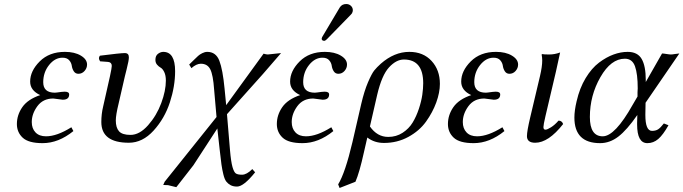

<svg xmlns="http://www.w3.org/2000/svg" viewBox="-20 -700 3399 955"><path d="M245 -210Q194 -210 166 -172Q138 -134 138 -93Q138 -61 156.5 -41.5Q175 -22 209 -22Q263 -22 335 -67L345 -48Q271 12 192 12Q122 12 93 -15Q64 -42 64 -83Q64 -128 91 -167Q118 -206 180 -227Q130 -250 130 -294Q130 -347 177.5 -394.5Q225 -442 303 -442Q351 -442 382 -423.5Q413 -405 413 -379Q413 -361 400.5 -347Q388 -333 370 -333Q355 -333 347 -345.5Q339 -358 337 -373Q335 -388 324 -400.5Q313 -413 291 -413Q253 -413 224 -376.5Q195 -340 195 -291Q195 -239 253 -239L264 -240Q275 -242 287 -243Q299 -244 302 -244Q324 -244 324 -230Q324 -204 292 -204Q288 -204 268.5 -207Q249 -210 245 -210Z M493 -170 527 -321Q536 -363 536 -372Q536 -390 518 -392L478 -395Q467 -411 477 -423Q579 -436 601 -436Q621 -436 621 -415Q621 -407 618.5 -393.5Q616 -380 610 -356Q604 -332 601 -320L570 -185Q556 -128 556 -101Q556 -65 572 -47Q588 -29 629 -29Q674 -29 716.5 -77Q759 -125 782 -187Q805 -249 805 -299Q805 -325 797 -341.5Q789 -358 779 -363.5Q769 -369 761 -378.5Q753 -388 753 -402Q753 -423 766 -432.5Q779 -442 792 -442Q851 -442 851 -346Q851 -271 825 -191Q799 -111 744 -50.5Q689 10 621 10Q484 10 484 -93Q484 -133 493 -170Z M1045 -255Q1040 -327 1026 -355Q1012 -383 979 -383Q957 -383 932 -361L921 -379Q928 -386 943 -400.5Q958 -415 965.5 -422Q973 -429 986 -435.5Q999 -442 1011 -442Q1054 -442 1071 -398Q1088 -354 1097 -259L1105 -177L1291 -433Q1305 -429 1312 -429L1378 -436L1288 -332L1109 -132L1124 47Q1129 105 1136.5 131Q1144 157 1153.5 163Q1163 169 1184 169Q1207 169 1235 141L1249 157Q1192 228 1159 228Q1140 228 1127 221Q1114 214 1105.5 203Q1097 192 1091 167.5Q1085 143 1081.5 118Q1078 93 1073 47L1061 -61L942 122L857 231L816 221L792 220L799 204L1057 -118Z M1538 -210Q1487 -210 1459 -172Q1431 -134 1431 -93Q1431 -61 1449.5 -41.5Q1468 -22 1502 -22Q1556 -22 1628 -67L1638 -48Q1564 12 1485 12Q1415 12 1386 -15Q1357 -42 1357 -83Q1357 -128 1384 -167Q1411 -206 1473 -227Q1423 -250 1423 -294Q1423 -347 1470.5 -394.5Q1518 -442 1596 -442Q1644 -442 1675 -423.5Q1706 -405 1706 -379Q1706 -361 1693.5 -347Q1681 -333 1663 -333Q1648 -333 1640 -345.5Q1632 -358 1630 -373Q1628 -388 1617 -400.5Q1606 -413 1584 -413Q1546 -413 1517 -376.5Q1488 -340 1488 -291Q1488 -239 1546 -239L1557 -240Q1568 -242 1580 -243Q1592 -244 1595 -244Q1617 -244 1617 -230Q1617 -204 1585 -204Q1581 -204 1561.5 -207Q1542 -210 1538 -210ZM1702 -680Q1716 -680 1725.5 -671Q1735 -662 1735 -649Q1735 -644 1734 -642Q1732 -633 1725 -627L1606 -505Q1598 -497 1593 -497Q1580 -497 1580 -508Q1580 -510 1581 -511Q1581 -514 1585 -520L1670 -663Q1681 -680 1702 -680Z M2168 -283Q2168 -240 2150 -190.5Q2132 -141 2099 -95Q2066 -49 2011 -19Q1956 11 1890 11Q1842 11 1807 -16L1790 58Q1768 158 1748 204L1669 235L1662 217Q1697 160 1733 7L1777 -184Q1792 -248 1810.5 -291Q1829 -334 1841.5 -349.5Q1854 -365 1874 -383Q1941 -442 2016 -442Q2085 -442 2126.5 -397Q2168 -352 2168 -283ZM1911 -19Q1951 -19 1982.5 -39.5Q2014 -60 2032.5 -90.5Q2051 -121 2063.5 -159Q2076 -197 2080.5 -228.5Q2085 -260 2085 -286Q2085 -404 1989 -404Q1951 -404 1915 -365Q1879 -326 1856 -228L1820 -71Q1856 -19 1911 -19Z M2389 -210Q2338 -210 2310 -172Q2282 -134 2282 -93Q2282 -61 2300.5 -41.5Q2319 -22 2353 -22Q2407 -22 2479 -67L2489 -48Q2415 12 2336 12Q2266 12 2237 -15Q2208 -42 2208 -83Q2208 -128 2235 -167Q2262 -206 2324 -227Q2274 -250 2274 -294Q2274 -347 2321.5 -394.5Q2369 -442 2447 -442Q2495 -442 2526 -423.5Q2557 -405 2557 -379Q2557 -361 2544.5 -347Q2532 -333 2514 -333Q2499 -333 2491 -345.5Q2483 -358 2481 -373Q2479 -388 2468 -400.5Q2457 -413 2435 -413Q2397 -413 2368 -376.5Q2339 -340 2339 -291Q2339 -239 2397 -239L2408 -240Q2419 -242 2431 -243Q2443 -244 2446 -244Q2468 -244 2468 -230Q2468 -204 2436 -204Q2432 -204 2412.5 -207Q2393 -210 2389 -210Z M2693 -55Q2702 -55 2721 -67Q2740 -79 2758 -100Q2775 -100 2781 -83Q2708 10 2642 10Q2601 10 2601 -23Q2601 -47 2617 -115L2666 -322Q2677 -369 2677 -399Q2677 -414 2674 -429L2677 -431Q2685 -429 2712 -429Q2739 -429 2766 -439L2745 -343L2693 -122Q2683 -79 2683 -68Q2683 -55 2693 -55Z M3191 -189 3190 -131V-128Q3190 -49 3223 -49Q3241 -49 3253 -56.5Q3265 -64 3282 -86L3305 -77Q3278 -29 3254 -8.5Q3230 12 3200 12Q3149 12 3149 -81V-89L3150 -128Q3098 -53 3055.5 -20.5Q3013 12 2965 12Q2837 12 2837 -115Q2837 -150 2848 -196Q2863 -262 2893 -311.5Q2923 -361 2959.5 -388.5Q2996 -416 3032 -429Q3068 -442 3102 -442Q3151 -442 3171.5 -407Q3192 -372 3192 -302V-293V-292L3273 -434Q3280 -434 3295 -431.5Q3310 -429 3317 -429Q3324 -429 3338.5 -431.5Q3353 -434 3359 -434ZM3088 -408Q3019 -408 2966.5 -316.5Q2914 -225 2914 -118Q2914 -22 2978 -22Q3039 -22 3127 -179L3151 -220V-241Q3151 -245 3151.5 -251Q3152 -257 3152 -260Q3152 -332 3138.5 -370Q3125 -408 3088 -408Z"/></svg>

Font: Linux Libertine O
Style: Italic
Weight: 400
Italic angle: -12°
Designer: Philipp H. Poll
Foundry: Philipp H. Poll
Version: Version 5.1.6